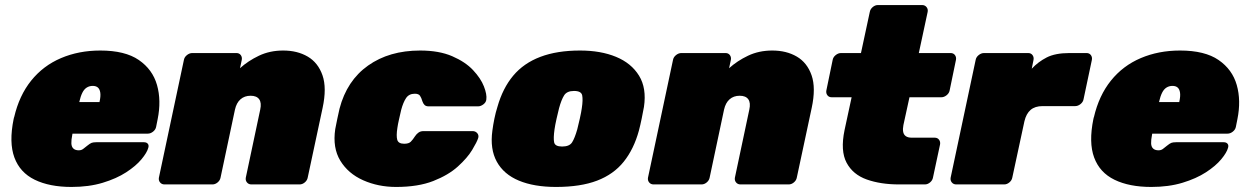

<svg xmlns="http://www.w3.org/2000/svg" viewBox="-20 -730 4935 760"><path d="M263 10Q176 10 117.5 -18.5Q59 -47 37 -106.5Q15 -166 34 -259Q35 -261 35 -263Q35 -265 36 -266Q56 -352 103.5 -411Q151 -470 221.5 -500Q292 -530 377 -530Q475 -530 529.5 -492.5Q584 -455 601.5 -393.5Q619 -332 604 -258L598 -228Q596 -217 586 -209Q576 -201 565 -201H267Q267 -200 266.5 -199Q266 -198 266 -196Q262 -176 262.5 -162.5Q263 -149 270.5 -142Q278 -135 292 -135Q298 -135 303 -137Q308 -139 313 -143.5Q318 -148 325 -153Q336 -162 342.5 -164.5Q349 -167 361 -167H550Q560 -167 565 -161Q570 -155 567 -145Q562 -126 540 -99.5Q518 -73 479.5 -48Q441 -23 386.5 -6.5Q332 10 263 10ZM294 -326H374V-327Q379 -349 377 -363Q375 -377 367.5 -383.5Q360 -390 347 -390Q334 -390 323.5 -383.5Q313 -377 306 -363Q299 -349 294 -327Z M631 0Q620 0 613.5 -8Q607 -16 609 -27L708 -493Q710 -504 720 -512Q730 -520 741 -520H916Q927 -520 933 -512Q939 -504 937 -493L930 -460Q962 -489 1005 -509.5Q1048 -530 1101 -530Q1157 -530 1198 -506Q1239 -482 1256.5 -432Q1274 -382 1257 -303L1198 -27Q1196 -16 1186.5 -8Q1177 0 1166 0H975Q964 0 957.5 -8Q951 -16 953 -27L1010 -296Q1016 -323 1006 -337Q996 -351 972 -351Q948 -351 932 -337Q916 -323 910 -296L853 -27Q851 -16 841.5 -8Q832 0 821 0Z M1548 10Q1477 10 1417.5 -16.5Q1358 -43 1327 -94Q1296 -145 1307 -219Q1310 -235 1315 -259Q1320 -283 1324 -300Q1353 -411 1437 -470.5Q1521 -530 1643 -530Q1718 -530 1770 -507.5Q1822 -485 1852.5 -452.5Q1883 -420 1895.5 -388Q1908 -356 1905 -336Q1904 -325 1893.5 -317Q1883 -309 1872 -309H1677Q1666 -309 1660.5 -314.5Q1655 -320 1652 -329Q1648 -343 1642.5 -351Q1637 -359 1622 -359Q1599 -359 1587.5 -342Q1576 -325 1568 -295Q1563 -273 1559 -255.5Q1555 -238 1553 -224Q1548 -192 1552.5 -176.5Q1557 -161 1580 -161Q1598 -161 1606 -169Q1614 -177 1623 -191Q1629 -200 1637 -205.5Q1645 -211 1656 -211H1851Q1862 -211 1869 -203Q1876 -195 1873 -184Q1868 -168 1849 -136.5Q1830 -105 1792.5 -71Q1755 -37 1695 -13.5Q1635 10 1548 10Z M2181 10Q2094 10 2034 -15Q1974 -40 1946.5 -90Q1919 -140 1929 -213Q1932 -236 1937 -260.5Q1942 -285 1949 -307Q1970 -381 2011.5 -430.5Q2053 -480 2119 -505Q2185 -530 2276 -530Q2358 -530 2418.5 -505Q2479 -480 2509.5 -430.5Q2540 -381 2529 -307Q2525 -285 2520 -260.5Q2515 -236 2509 -213Q2489 -140 2449 -90Q2409 -40 2343.5 -15Q2278 10 2181 10ZM2205 -150Q2234 -150 2244.5 -166.5Q2255 -183 2265 -218Q2269 -233 2275 -260Q2281 -287 2283 -302Q2288 -335 2284.5 -352.5Q2281 -370 2252 -370Q2224 -370 2213 -352.5Q2202 -335 2193 -302Q2189 -287 2183 -260Q2177 -233 2175 -218Q2170 -183 2173.5 -166.5Q2177 -150 2205 -150Z M2567 0Q2556 0 2549.5 -8Q2543 -16 2545 -27L2644 -493Q2646 -504 2656 -512Q2666 -520 2677 -520H2852Q2863 -520 2869 -512Q2875 -504 2873 -493L2866 -460Q2898 -489 2941 -509.5Q2984 -530 3037 -530Q3093 -530 3134 -506Q3175 -482 3192.5 -432Q3210 -382 3193 -303L3134 -27Q3132 -16 3122.5 -8Q3113 0 3102 0H2911Q2900 0 2893.5 -8Q2887 -16 2889 -27L2946 -296Q2952 -323 2942 -337Q2932 -351 2908 -351Q2884 -351 2868 -337Q2852 -323 2846 -296L2789 -27Q2787 -16 2777.5 -8Q2768 0 2757 0Z M3538 0Q3466 0 3411 -19.5Q3356 -39 3331 -86Q3306 -133 3323 -215L3351 -345H3272Q3261 -345 3255 -353Q3249 -361 3251 -372L3276 -493Q3278 -504 3288 -512Q3298 -520 3309 -520H3388L3423 -683Q3425 -694 3434.5 -702Q3444 -710 3455 -710H3630Q3641 -710 3647.5 -702Q3654 -694 3652 -683L3617 -520H3743Q3754 -520 3760 -512Q3766 -504 3764 -493L3739 -372Q3737 -361 3727 -353Q3717 -345 3706 -345H3580L3556 -235Q3553 -220 3555 -208.5Q3557 -197 3565.5 -191Q3574 -185 3589 -185H3680Q3691 -185 3697 -177Q3703 -169 3701 -158L3673 -27Q3671 -16 3661.5 -8Q3652 0 3641 0Z M3765 0Q3754 0 3747.5 -8Q3741 -16 3743 -27L3842 -493Q3844 -504 3854 -512Q3864 -520 3875 -520H4050Q4061 -520 4067 -512Q4073 -504 4071 -493L4064 -458Q4089 -485 4123 -502.5Q4157 -520 4213 -520H4281Q4292 -520 4298 -512Q4304 -504 4302 -493L4269 -337Q4267 -326 4257 -318Q4247 -310 4236 -310H4107Q4077 -310 4059.5 -295Q4042 -280 4035 -250L3987 -27Q3985 -16 3975.5 -8Q3966 0 3955 0Z M4537 10Q4450 10 4391.5 -18.5Q4333 -47 4311 -106.5Q4289 -166 4308 -259Q4309 -261 4309 -263Q4309 -265 4310 -266Q4330 -352 4377.5 -411Q4425 -470 4495.5 -500Q4566 -530 4651 -530Q4749 -530 4803.5 -492.5Q4858 -455 4875.5 -393.5Q4893 -332 4878 -258L4872 -228Q4870 -217 4860 -209Q4850 -201 4839 -201H4541Q4541 -200 4540.5 -199Q4540 -198 4540 -196Q4536 -176 4536.5 -162.5Q4537 -149 4544.5 -142Q4552 -135 4566 -135Q4572 -135 4577 -137Q4582 -139 4587 -143.5Q4592 -148 4599 -153Q4610 -162 4616.5 -164.5Q4623 -167 4635 -167H4824Q4834 -167 4839 -161Q4844 -155 4841 -145Q4836 -126 4814 -99.5Q4792 -73 4753.5 -48Q4715 -23 4660.5 -6.5Q4606 10 4537 10ZM4568 -326H4648V-327Q4653 -349 4651 -363Q4649 -377 4641.5 -383.5Q4634 -390 4621 -390Q4608 -390 4597.5 -383.5Q4587 -377 4580 -363Q4573 -349 4568 -327Z"/></svg>

Font: Rubik Black
Style: Italic
Weight: 900
Italic angle: -12°
Designer: Hubert and Fischer
Foundry: Hubert and Fischer
Version: Version 2.300;gftools[0.9.30]